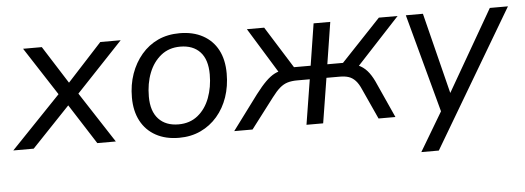

<svg xmlns="http://www.w3.org/2000/svg" viewBox="-66 -622 2538 929"><g transform="rotate(-5 1202.5 -157.5)"><path d="M-20 0 237 -268 236 -230 70 -486H161L286 -289H264L445 -486H544L304 -232L303 -269L478 0H388L253 -211L278 -209L79 0Z M785 9Q720 9 672.5 -17Q625 -43 599.5 -91Q574 -139 574 -205Q574 -267 592.5 -319.5Q611 -372 645 -412Q679 -452 725.5 -473.5Q772 -495 831 -495Q896 -495 943.5 -469Q991 -443 1016 -395.5Q1041 -348 1041 -281Q1041 -219 1023 -166.5Q1005 -114 971 -74.5Q937 -35 890 -13Q843 9 785 9ZM788 -56Q843 -56 881.5 -87Q920 -118 939.5 -170Q959 -222 959 -284Q959 -356 924.5 -393Q890 -430 828 -430Q773 -430 734.5 -399Q696 -368 676 -317Q656 -266 656 -202Q656 -131 691 -93.5Q726 -56 788 -56Z M1053 0 1178 -168Q1207 -206 1229.5 -228Q1252 -250 1272.5 -260.5Q1293 -271 1318 -274L1302 -250L1157 -486H1241L1368 -283H1449L1481 -486H1562L1530 -283H1606L1798 -486H1889L1670 -250L1635 -274Q1668 -271 1690.5 -258Q1713 -245 1730 -222Q1747 -199 1761 -166L1836 0H1754L1687 -147Q1675 -175 1660.5 -190.5Q1646 -206 1628 -212Q1610 -218 1585 -218H1520L1485 0H1404L1439 -218H1378Q1351 -218 1331 -212Q1311 -206 1293 -190.5Q1275 -175 1254 -147L1142 0Z M1946 180 2068 -25 2063 10 1929 -486H2012L2119 -59H2091L2337 -486H2425L2031 180Z"/></g></svg>

Font: Nunito Sans 12pt
Style: Italic
Weight: 400
Italic angle: -9°
Designer: Vernon Adams
Foundry: Vernon Adams
Version: Version 3.101;gftools[0.9.27]